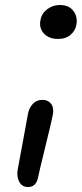

<svg xmlns="http://www.w3.org/2000/svg" viewBox="-20 -713 329 773"><path d="M213.9 -556.2Q176.8 -556.2 156.5 -578.4Q136.2 -600.6 143.1 -632.8Q147.5 -658.7 169.9 -675.8Q192.4 -692.9 221.2 -692.9Q258.3 -692.9 276.1 -668.2Q293.9 -643.6 287.1 -611.8Q283.7 -590.3 264.4 -573.2Q245.1 -556.2 213.9 -556.2ZM92.8 40Q68.4 40 57.1 18.1Q45.9 -3.9 51.8 -33.2Q64.9 -101.6 76.4 -166Q87.9 -230.5 92.8 -255.9Q98.1 -280.8 113.3 -295.9Q128.4 -311 150.9 -311Q173.3 -311 185.5 -295.2Q197.8 -279.3 192.9 -252Q188.5 -228 163.1 -124.8Q137.7 -21.5 132.8 2.9Q125 40 92.8 40Z"/></svg>

Font: Shantell Sans Irregular Bouncy
Style: Italic
Weight: 400
Italic angle: -11.31°
Designer: Stephen Nixon, Anya Danilova, Shantell Martin
Foundry: Arrow Type
Version: Version 1.006;[9816181b4]